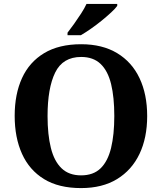

<svg xmlns="http://www.w3.org/2000/svg" viewBox="-20 -951 827 981"><path d="M394.1 10Q280 10 205 -36Q130 -82 92.5 -165Q55 -248 55 -359Q55 -470 92.5 -552Q130 -634 205.6 -679.5Q281.1 -725 394.7 -725Q503 -725 578.5 -679.5Q654 -634 693 -551.5Q732 -469 732 -358Q732 -247 692.7 -164.5Q653.4 -82 578.1 -36Q502.8 10 394.1 10ZM394.2 -55Q457 -55 494 -91Q531 -127 547.5 -195Q564 -263 564 -358.4Q564 -453.8 547.7 -521.2Q531.3 -588.7 494.1 -624.3Q456.8 -660 394.8 -660Q301 -660 262 -580.5Q223 -501 223 -358Q223 -263 240 -195Q257 -127 294.7 -91Q332.3 -55 394.2 -55ZM325 -784Q340 -803 358.5 -829Q377 -855 394.5 -882Q412 -909 422 -931H579V-921Q570 -908 548.5 -888Q527 -868 500 -846Q473 -824 445 -804.5Q417 -785 393 -771H325Z"/></svg>

Font: Noto Serif Thai
Style: Regular
Weight: 400
Designer: Monotype Design Team
Foundry: Monotype Imaging Inc.
Version: Version 2.001